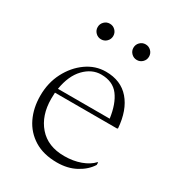

<svg xmlns="http://www.w3.org/2000/svg" viewBox="-162 -761 805 874"><g transform="rotate(30 240.5 -324.0)"><path d="M267 10Q196 10 147.5 -20Q99 -50 74.5 -101Q50 -152 50 -216Q50 -284 78.5 -339Q107 -394 153.5 -427Q200 -460 255 -460Q334 -460 379 -408Q424 -356 431 -264L428 -261H101Q100 -246 100 -229Q100 -141 147.5 -86.5Q195 -32 281 -32Q328 -32 366.5 -46Q405 -60 427 -84H430V-71Q408 -36 365.5 -13Q323 10 267 10ZM243 -438Q194 -438 155 -397.5Q116 -357 104 -283H376Q366 -356 335 -397Q304 -438 243 -438ZM161 -576Q144 -576 132 -588Q120 -600 120 -617Q120 -634 132 -646Q144 -658 161 -658Q178 -658 190 -646Q202 -634 202 -617Q202 -600 190 -588Q178 -576 161 -576ZM349 -576Q332 -576 320 -588Q308 -600 308 -617Q308 -634 320 -646Q332 -658 349 -658Q366 -658 378 -646Q390 -634 390 -617Q390 -600 378 -588Q366 -576 349 -576Z"/></g></svg>

Font: Spectral ExtraLight
Style: Regular
Weight: 275
Designer: Jean-Baptiste Levee
Foundry: Production Type
Version: Version 2.001